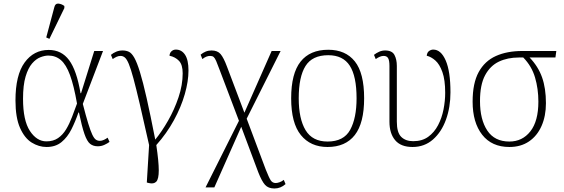

<svg xmlns="http://www.w3.org/2000/svg" viewBox="-20 -826 3205 1092"><path d="M245 10Q201 10 160.5 -15Q120 -40 94 -98.5Q68 -157 68 -255Q68 -399 120 -470.5Q172 -542 257 -542Q330 -542 373 -484Q416 -426 438 -296H441L516 -536H566L451 -235Q469 -165 482 -123Q495 -81 505 -60Q515 -39 525 -32Q535 -25 548 -25Q559 -25 571 -30.5Q583 -36 592 -43L603 -19Q591 -10 573.5 -2Q556 6 536 6Q510 6 492.5 -8Q475 -22 460.5 -63.5Q446 -105 429 -186H426Q409 -136 386.5 -91Q364 -46 330 -18Q296 10 245 10ZM244 -22Q283 -22 310 -40.5Q337 -59 356 -90.5Q375 -122 389.5 -160.5Q404 -199 418 -237Q400 -340 378 -399.5Q356 -459 326 -484.5Q296 -510 255 -510Q235 -510 210 -500.5Q185 -491 162.5 -465Q140 -439 125.5 -390.5Q111 -342 111 -264Q111 -141 150 -81.5Q189 -22 244 -22ZM261 -605 243 -613 289 -785Q294 -807 312 -805.5Q330 -804 346 -792V-780Z M826 215 815 212 828 -1Q797 -140 775.5 -232Q754 -324 739 -379.5Q724 -435 712.5 -462.5Q701 -490 690 -499Q679 -508 666 -508Q654 -508 643 -503Q632 -498 621 -490L611 -514Q624 -525 641 -532Q658 -539 677 -539Q697 -539 713 -531.5Q729 -524 744 -497.5Q759 -471 776 -416Q793 -361 814 -268Q835 -175 863 -32Q900 -77 936 -140Q972 -203 995.5 -273Q1019 -343 1019 -409Q1019 -458 998 -480Q977 -502 944 -509Q945 -525 955.5 -534.5Q966 -544 980 -544Q1013 -544 1032.5 -514.5Q1052 -485 1052 -425Q1052 -364 1031 -290.5Q1010 -217 969 -142Q928 -67 869 -1Q883 94 883 143Q883 192 869 207Q855 222 826 215Z M1149 240 1339 -139 1229 -429Q1217 -462 1209.5 -479Q1202 -496 1195 -502Q1188 -508 1175 -508Q1153 -508 1131 -490L1121 -515Q1134 -526 1149.5 -532.5Q1165 -539 1183 -539Q1217 -539 1234.5 -518.5Q1252 -498 1271 -447L1370 -185L1525 -536H1576L1383 -151L1491 137Q1510 185 1520 200Q1530 215 1548 215Q1557 215 1570 210.5Q1583 206 1594 197L1604 221Q1576 246 1541 246Q1506 246 1487.5 225.5Q1469 205 1449 154L1352 -105L1199 240Z M1843 10Q1746 10 1691 -58Q1636 -126 1636 -267Q1636 -408 1689.5 -475.5Q1743 -543 1847 -543Q1945 -543 1998 -477Q2051 -411 2051 -267Q2051 -126 1998 -58Q1945 10 1843 10ZM1843 -21Q1935 -21 1971.5 -87.5Q2008 -154 2008 -267Q2008 -392 1969.5 -452Q1931 -512 1847 -512Q1756 -512 1717.5 -450.5Q1679 -389 1679 -267Q1679 -150 1718 -85.5Q1757 -21 1843 -21Z M2326 10Q2260 10 2227.5 -28.5Q2195 -67 2195 -134V-451Q2195 -482 2187.5 -495Q2180 -508 2162 -508Q2142 -508 2117 -490L2107 -514Q2121 -525 2137 -532Q2153 -539 2170 -539Q2210 -539 2223.5 -513.5Q2237 -488 2237 -451V-134Q2237 -72 2262 -47.5Q2287 -23 2330 -23Q2381 -23 2415.5 -48Q2450 -73 2471.5 -114Q2493 -155 2502.5 -203.5Q2512 -252 2512 -298Q2512 -372 2496 -416.5Q2480 -461 2456 -482Q2432 -503 2407 -509Q2409 -528 2420.5 -536Q2432 -544 2444 -544Q2488 -544 2515 -482Q2542 -420 2542 -301Q2542 -216 2516.5 -145.5Q2491 -75 2442.5 -32.5Q2394 10 2326 10Z M2877 10Q2777 10 2722.5 -59.5Q2668 -129 2668 -248Q2668 -353 2702.5 -416Q2737 -479 2800.5 -507.5Q2864 -536 2951 -536H3144L3139 -499H2992Q3041 -448 3063 -386Q3085 -324 3085 -239Q3085 -166 3060 -109.5Q3035 -53 2988.5 -21.5Q2942 10 2877 10ZM2877 -21Q2951 -21 2996.5 -79Q3042 -137 3042 -248Q3042 -321 3023 -385.5Q3004 -450 2956 -499H2931Q2867 -499 2817.5 -475.5Q2768 -452 2739 -398Q2710 -344 2710 -251Q2710 -146 2751.5 -83.5Q2793 -21 2877 -21Z"/></svg>

Font: Noto Serif ExtraLight
Style: Regular
Weight: 200
Designer: Monotype Design Team
Foundry: Monotype Imaging Inc.
Version: Version 2.015; ttfautohint (v1.8.4.7-5d5b)